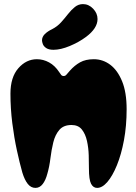

<svg xmlns="http://www.w3.org/2000/svg" viewBox="-20 -903 665 937"><path d="M454 14Q435 14 424.5 -6Q414 -26 414 -81Q414 -109 413 -145Q412 -181 404.5 -215Q397 -249 379.5 -271Q362 -293 329 -293Q290 -293 269.5 -269Q249 -245 240 -208Q231 -171 226 -130Q221 -89 211 -55Q203 -24 188.5 -5Q174 14 153 14Q131 14 115.5 -5.5Q100 -25 89 -61Q76 -107 62.5 -169Q49 -231 40 -302Q31 -373 31 -446Q31 -526 69.5 -570Q108 -614 160 -614Q191 -614 219.5 -598.5Q248 -583 269 -551Q274 -543 278.5 -537.5Q283 -532 291 -532Q299 -532 305 -539.5Q311 -547 321 -558Q344 -584 371 -599Q398 -614 438 -614Q482 -614 518 -587Q554 -560 576 -506Q598 -452 598 -370Q598 -289 585 -219Q572 -149 550.5 -96.5Q529 -44 504 -15Q479 14 454 14ZM241 -660Q218 -660 205.5 -668.5Q193 -677 189 -688Q185 -699 185 -706Q185 -723 198.5 -736.5Q212 -750 235 -761Q260 -774 278 -794Q296 -814 312 -834.5Q328 -855 345.5 -869Q363 -883 385 -883Q413 -883 434.5 -860.5Q456 -838 456 -810Q456 -765 400 -723Q365 -697 320.5 -678.5Q276 -660 241 -660Z"/></svg>

Font: Matemasie
Style: Regular
Weight: 400
Designer: Adam Yeo
Version: Version 1.001; ttfautohint (v1.8.4.7-5d5b)